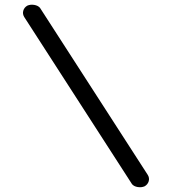

<svg xmlns="http://www.w3.org/2000/svg" viewBox="-20 -789 725 809"><path d="M95.5 -765.4Q108.9 -771 124.5 -768.3Q140.1 -765.6 148.4 -756.1L602.5 -52.2Q610.6 -39.3 606.6 -25.4Q602.5 -11.5 589.1 -3.9Q575.7 1.7 560.2 -0.9Q544.7 -3.4 536.4 -12.9L82.3 -717Q74.2 -730 78.1 -743.9Q82 -757.8 95.5 -765.4Z"/></svg>

Font: Tecnico
Style: Grueso
Weight: 700
Version: Version 1.3